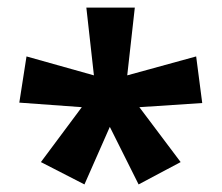

<svg xmlns="http://www.w3.org/2000/svg" viewBox="-20 -820 585 507"><path d="M336 -800H208L228 -621L50 -671L31 -549L196 -537L88 -392L203 -333L270 -485L346 -333L457 -392L348 -537L514 -548L498 -671L316 -621Z"/></svg>

Font: Noto Sans Malayalam
Style: Bold
Weight: 700
Designer: Jelle Bosma - Monotype Design Team
Foundry: Monotype Imaging Inc.
Version: Version 2.104